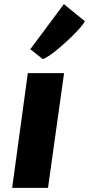

<svg xmlns="http://www.w3.org/2000/svg" viewBox="-20 -912 432 932"><path d="M39 0 115 -557H291L213 0ZM188 -625 127 -673 290 -892 392 -809Q386.5 -797.5 368.8 -777Q351 -756.5 326.2 -732.5Q301.5 -708.5 275.2 -685.8Q249 -663 225.8 -646.5Q202.5 -630 188 -625Z"/></svg>

Font: Merriweather Sans ExtraBold
Style: Italic
Weight: 800
Italic angle: -7.5°
Designer: Eben Sorkin
Foundry: Eben Sorkin
Version: Version 2.001; ttfautohint (v1.8.3)